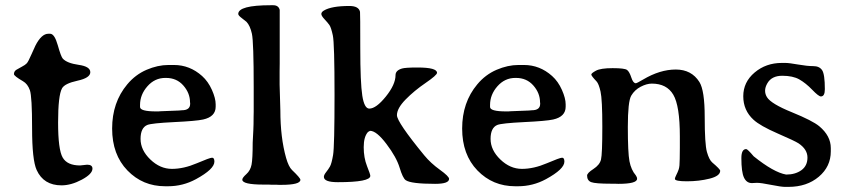

<svg xmlns="http://www.w3.org/2000/svg" viewBox="-20 -711 3261 739"><path d="M315.4 -77.1Q335.9 -77.1 335.9 -62Q335.9 -41.5 294.9 -19.5Q253.9 2.4 216.8 2.4Q147.9 2.4 121.1 -56.6Q103.5 -95.2 103.5 -217.3Q103.5 -339.4 95 -363.8Q86.4 -388.2 68.4 -398.4Q33.7 -418.5 33.7 -425.8Q33.7 -436.5 43 -442.4Q52.2 -448.2 64.7 -454.6Q77.1 -460.9 83 -467.3Q88.9 -473.6 100.8 -501.2Q112.8 -528.8 116.2 -535.2Q139.6 -581.1 166 -581.1H172.9Q189.9 -581.1 202.4 -536.9Q214.8 -492.7 221.7 -485.4Q237.8 -467.8 282.7 -461.4Q327.6 -455.1 327.6 -433.1Q327.6 -411.1 278.3 -400.4Q229 -389.6 218.8 -371.1Q203.6 -343.8 203.6 -239.5Q203.6 -135.3 221.2 -104.7Q238.8 -74.2 288.1 -74.2Q310.1 -77.1 315.4 -77.1Z M711.9 -311.5V-314.5L711.4 -316.9Q711.4 -352.5 685.8 -381.8Q660.2 -411.1 619.1 -411.1H616.2Q575.7 -411.1 547.4 -378.9Q519 -346.7 519 -307.1V-299.3Q519 -282.2 580.6 -282.2H591.8L594.7 -282.7L668.5 -285.6L679.7 -286.6Q711.9 -286.6 711.9 -311.5ZM626.5 5.9H615.7Q529.3 5.9 470.5 -54.9Q411.6 -115.7 411.6 -216.3Q411.6 -316.9 469.7 -386.2Q501 -423.8 544.2 -442.4Q587.4 -460.9 628.4 -460.9H649.4Q710.4 -460.9 757.8 -418.5Q781.2 -397.5 795.7 -365Q810.1 -332.5 810.1 -309.6V-300.3Q810.1 -261.7 761.7 -251Q734.9 -245.1 649.2 -241Q563.5 -236.8 546.9 -230Q521 -219.2 521 -176.3Q521 -133.3 558.6 -97.2Q596.2 -61 641.6 -61Q687 -61 737.3 -82.5Q787.6 -104 796.4 -104Q805.2 -104 805.2 -88.9Q805.2 -60.1 734.4 -21.5Q684.1 5.9 626.5 5.9Z M1136.2 -19Q1136.2 0.5 1062.5 0.5H1053.2L1043.5 0H1023.9L1014.2 -0.5H994.6Q912.6 -0.5 912.6 -19.5Q912.6 -26.9 928.2 -40.8Q943.8 -54.7 948.2 -77.1Q952.6 -99.6 952.6 -162.1L955.1 -210.9Q956.1 -230.5 956.1 -261.2L956.5 -281.7V-374Q956.5 -550.3 949.5 -581.5Q942.4 -612.8 928.7 -627Q925.3 -630.4 911.1 -640.9Q897 -651.4 897 -657.2Q897 -690.9 1022.9 -690.9H1031.2Q1052.2 -690.9 1056.6 -672.9V-467.3L1056.2 -436.5V-385.3L1059.1 -285.6Q1059.1 -181.6 1081.1 -103.5Q1090.8 -69.3 1104 -56.6Q1136.2 -25.9 1136.2 -19Z M1708.5 -22.5Q1708.5 -3.4 1654.8 -3.4Q1561.5 -3.4 1541.5 -17.6Q1530.3 -25.4 1518.1 -65.7Q1505.9 -106 1467.5 -156.7Q1429.2 -207.5 1404.3 -207.5L1396.5 -203.1Q1379.9 -185.1 1379.9 -144.5Q1379.9 -104 1392.6 -71.8Q1405.3 -40 1405.3 -34.2Q1405.3 -9.8 1280.3 -9.8Q1226.6 -9.8 1226.6 -30.3Q1226.6 -37.6 1235.1 -48.3Q1243.7 -59.1 1250 -70.1Q1256.3 -81.1 1262 -114.3Q1267.6 -147.5 1267.6 -346.2Q1267.6 -544.9 1261 -575Q1254.4 -605 1248.3 -614Q1242.2 -623 1229.5 -636.5Q1216.8 -649.9 1216.8 -657.2Q1216.8 -664.6 1226.6 -670.4Q1255.9 -688 1324.7 -688Q1360.8 -688 1365.7 -665.5Q1366.7 -661.1 1366.7 -526.6Q1366.7 -392.1 1374.5 -342.5Q1382.3 -293 1401.4 -293Q1427.7 -293 1465.1 -339.4Q1502.4 -385.7 1502.4 -421.9Q1502.4 -439.9 1527.3 -447.3Q1540.5 -451.2 1586.9 -451.2Q1662.1 -451.2 1662.1 -430.7Q1662.1 -421.9 1618.2 -391.8Q1574.2 -361.8 1541 -327.9Q1507.8 -293.9 1507.8 -267.6Q1507.8 -241.2 1612.8 -113.3Q1637.7 -83 1673.1 -57.6Q1708.5 -32.2 1708.5 -22.5Z M2059.1 -311.5V-314.5L2058.6 -316.9Q2058.6 -352.5 2033 -381.8Q2007.3 -411.1 1966.3 -411.1H1963.4Q1922.9 -411.1 1894.5 -378.9Q1866.2 -346.7 1866.2 -307.1V-299.3Q1866.2 -282.2 1927.7 -282.2H1939L1941.9 -282.7L2015.6 -285.6L2026.9 -286.6Q2059.1 -286.6 2059.1 -311.5ZM1973.6 5.9H1962.9Q1876.5 5.9 1817.6 -54.9Q1758.8 -115.7 1758.8 -216.3Q1758.8 -316.9 1816.9 -386.2Q1848.1 -423.8 1891.4 -442.4Q1934.6 -460.9 1975.6 -460.9H1996.6Q2057.6 -460.9 2105 -418.5Q2128.4 -397.5 2142.8 -365Q2157.2 -332.5 2157.2 -309.6V-300.3Q2157.2 -261.7 2108.9 -251Q2082 -245.1 1996.3 -241Q1910.6 -236.8 1894 -230Q1868.2 -219.2 1868.2 -176.3Q1868.2 -133.3 1905.8 -97.2Q1943.4 -61 1988.8 -61Q2034.2 -61 2084.5 -82.5Q2134.8 -104 2143.6 -104Q2152.3 -104 2152.3 -88.9Q2152.3 -60.1 2081.5 -21.5Q2031.2 5.9 1973.6 5.9Z M2752 -53.7Q2752 -33.7 2711.2 -23.4Q2670.4 -13.2 2624 -13.2Q2577.6 -13.2 2577.6 -22.5Q2577.6 -26.9 2583 -37.4Q2588.4 -47.9 2592.3 -59.1Q2596.2 -70.3 2596.2 -98.9Q2596.2 -127.4 2596.7 -141.6V-186Q2596.7 -303.7 2571.5 -346.4Q2546.4 -389.2 2488.8 -389.2Q2469.2 -389.2 2446 -377.2Q2422.9 -365.2 2409.7 -343Q2396.5 -320.8 2396.5 -222.2Q2396.5 -123.5 2402.8 -90.3Q2409.2 -57.1 2427.2 -36.1Q2432.1 -29.3 2432.1 -22.9Q2432.1 -3.4 2359.9 -3.4L2345.7 -3.9H2332Q2271 -3.9 2255.4 -10Q2239.7 -16.1 2239.7 -35.2Q2239.7 -44.9 2263.9 -60.5Q2288.1 -76.2 2293.2 -96.7Q2298.3 -117.2 2298.3 -222.7Q2298.3 -328.1 2291.5 -358.4Q2284.7 -388.7 2275.9 -397.9Q2255.9 -418.9 2255.9 -424.1Q2255.9 -429.2 2273.9 -439Q2292 -448.7 2338.1 -448.7Q2384.3 -448.7 2393.6 -441.7Q2402.8 -434.6 2409.9 -412.6Q2417 -390.6 2427.2 -390.6Q2431.2 -390.6 2455.1 -404.8Q2520 -443.4 2581.1 -443.4Q2641.6 -443.4 2671.9 -395.5Q2692.4 -363.3 2692.4 -260Q2692.4 -156.7 2700.9 -126.2Q2709.5 -95.7 2721.7 -85.4Q2752 -59.6 2752 -53.7Z M2833.5 -102.5Q2833.5 -137.2 2852.1 -137.2Q2857.4 -137.2 2880.9 -109.4Q2958 -47.4 3005.9 -39.1Q3041 -39.1 3064.5 -55.9Q3087.9 -72.8 3087.9 -104.5Q3087.9 -136.2 3053.7 -159.2Q3039.6 -168.5 2972.7 -197.5Q2905.8 -226.6 2880.4 -250Q2840.8 -286.1 2840.8 -340.6Q2840.8 -395 2884.5 -431.9Q2928.2 -468.8 2989.3 -468.8H3002.4Q3017.6 -468.8 3052.2 -462.6Q3086.9 -456.5 3110.4 -456.5Q3133.8 -456.5 3144.3 -440.9Q3154.8 -425.3 3154.8 -367.7Q3154.8 -339.8 3139.6 -339.8Q3130.9 -339.8 3106.2 -365.5Q3081.5 -391.1 3056.6 -405.3Q3031.7 -419.4 2991 -419.4Q2950.2 -419.4 2933.6 -390.6Q2924.8 -375.5 2924.8 -361.8Q2924.8 -348.6 2932.1 -336.9Q2947.8 -311.5 3027.6 -279.1Q3107.4 -246.6 3133.3 -225.1Q3177.7 -188 3177.7 -141.1V-128.4Q3177.7 -69.8 3131.6 -30.8Q3085.4 8.3 3014.6 8.3H3001.5Q2986.8 8.3 2947.8 0.5Q2908.7 -7.3 2893.6 -7.3L2874 -6.3Q2853.5 -6.3 2843.5 -27.6Q2833.5 -48.8 2833.5 -102.5Z"/></svg>

Font: Averia Serif
Style: Regular
Weight: 500
Version: Version 1.0